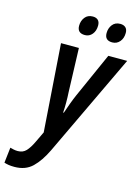

<svg xmlns="http://www.w3.org/2000/svg" viewBox="-223 -823 833 1141"><g transform="rotate(15 193.0 -252.0)"><path d="M-18 240Q-39 240 -54 237.5Q-69 235 -81 231L-70 136Q-59 139 -47.5 141.5Q-36 144 -23 144Q9 144 28.5 123Q48 102 66 64L98 -3L60 -542H170L179 -274Q181 -243 181 -209Q181 -175 179 -147H183Q192 -174 204 -206.5Q216 -239 227 -264L351 -542H467L168 88Q134 159 92 199.5Q50 240 -18 240ZM352 -625Q306 -625 306 -670Q306 -700 323 -722Q340 -744 371 -744Q392 -744 404 -733Q416 -722 416 -700Q416 -667 398 -646Q380 -625 352 -625ZM184 -625Q137 -625 137 -670Q137 -700 154 -722Q171 -744 202 -744Q223 -744 234.5 -733Q246 -722 246 -700Q246 -667 228.5 -646Q211 -625 184 -625Z"/></g></svg>

Font: Noto Sans Condensed SemiBold
Style: Italic
Weight: 600
Width: 3
Italic angle: -12°
Designer: Monotype Design Team
Foundry: Monotype Imaging Inc.
Version: Version 2.013; ttfautohint (v1.8.4.7-5d5b)